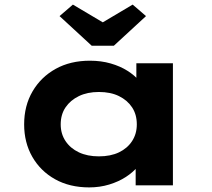

<svg xmlns="http://www.w3.org/2000/svg" viewBox="-20 -806 924 835"><path d="M368 9Q283 9 219.5 -26.5Q156 -62 120.5 -124Q85 -186 85 -265Q85 -346 121.5 -408.5Q158 -471 222 -506.5Q286 -542 371 -542Q420 -542 461.5 -530Q503 -518 534.5 -498Q566 -478 585.5 -454.5Q605 -431 611 -407L573 -405V-531H732V0H570V-141L604 -132Q600 -107 579.5 -82Q559 -57 527.5 -36.5Q496 -16 455 -3.5Q414 9 368 9ZM410 -126Q461 -126 497.5 -143.5Q534 -161 554.5 -192.5Q575 -224 575 -265Q575 -308 554.5 -339Q534 -370 497.5 -388Q461 -406 410 -406Q360 -406 323 -388Q286 -370 265 -339Q244 -308 244 -265Q244 -224 265 -192.5Q286 -161 323 -143.5Q360 -126 410 -126ZM379 -607 239 -736 297 -786 442 -700H412L557 -786L615 -736L475 -607Z"/></svg>

Font: Lexend Mega
Style: Bold
Weight: 700
Version: Version 1.007